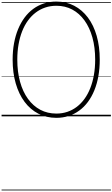

<svg xmlns="http://www.w3.org/2000/svg" viewBox="-20 -1473 1424 2431"><path d="M694 19Q568 19 466 -33.5Q364 -86 291.5 -183Q219 -280 179.5 -415.5Q140 -551 140 -718Q140 -829 158 -926.5Q176 -1024 210 -1105.5Q244 -1187 292 -1251.5Q340 -1316 401.5 -1361Q463 -1406 536.5 -1429.5Q610 -1453 694 -1453Q818 -1453 919 -1400.5Q1020 -1348 1092.5 -1251.5Q1165 -1155 1204 -1019.5Q1243 -884 1243 -718Q1243 -607 1225.5 -509Q1208 -411 1174.5 -329Q1141 -247 1093 -182.5Q1045 -118 983.5 -73Q922 -28 849 -4.5Q776 19 694 19ZM694 -35Q768 -35 833 -57Q898 -79 952.5 -120.5Q1007 -162 1050 -221.5Q1093 -281 1123 -357Q1153 -433 1169 -524Q1185 -615 1185 -718Q1185 -873 1150 -998.5Q1115 -1124 1050 -1214Q985 -1304 895 -1352Q805 -1400 694 -1400Q619 -1400 553.5 -1378Q488 -1356 433 -1314.5Q378 -1273 334.5 -1213.5Q291 -1154 261 -1078Q231 -1002 215 -911.5Q199 -821 199 -718Q199 -563 234 -437Q269 -311 334.5 -221Q400 -131 490.5 -83Q581 -35 694 -35ZM0 928H1384V938H0ZM0 -20H1384V0H0ZM0 -505H1384V-500H0ZM0 -1448H1384V-1438H0Z"/></svg>

Font: Playwrite ID Guides
Style: Regular
Weight: 400
Designer: Veronika Burian, José Scaglione
Foundry: TypeTogether
Version: Version 1.003